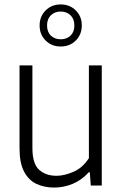

<svg xmlns="http://www.w3.org/2000/svg" viewBox="-20 -836 552 865"><path d="M224 9Q179.5 9 144.2 -7.5Q109 -24 88.5 -62.8Q68 -101.5 68 -168V-541.5H126V-169.5Q126 -98.5 156.2 -71.2Q186.5 -44 234.5 -44Q269.5 -44 311 -62Q352.5 -80 380.5 -123.5V-541.5H438.5V0H389L384.5 -60H380Q348.5 -25 308 -8Q267.5 9 224 9ZM253.5 -626.5Q212.5 -626.5 185.5 -653.5Q158.5 -680.5 158.5 -721.5Q158.5 -762 185.5 -789Q212.5 -816 253.5 -816Q294.5 -816 321.5 -789Q348.5 -762 348.5 -721.5Q348.5 -680.5 321.5 -653.5Q294.5 -626.5 253.5 -626.5ZM253.5 -659Q280.5 -659 297.8 -675.5Q315 -692 315 -721.5Q315 -750.5 297.8 -767.2Q280.5 -784 253.5 -784Q226.5 -784 209.2 -767.2Q192 -750.5 192 -721.5Q192 -692 209.2 -675.5Q226.5 -659 253.5 -659Z"/></svg>

Font: Encode Sans SemiCondensed SemiCondensed Light
Style: Regular
Weight: 300
Width: 4
Designer: Multiple Designers
Foundry: Impallari Type
Version: Version 3.000; ttfautohint (v1.8.3) -l 8 -r 50 -G 200 -x 14 